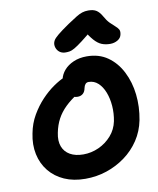

<svg xmlns="http://www.w3.org/2000/svg" viewBox="-103 -1060 949 1150"><g transform="rotate(-10 371.0 -485.0)"><path d="M323 10Q251 10 195.5 -14.5Q140 -39 104 -83.5Q68 -128 55.5 -187Q43 -246 57 -313Q68 -372 96.5 -421Q125 -470 161 -508Q197 -546 234.5 -572Q272 -598 303.5 -611Q335 -624 353 -624Q375 -624 387 -617.5Q399 -611 408 -593Q422 -565 409 -541.5Q396 -518 368 -502Q320 -472 287.5 -440.5Q255 -409 235.5 -372.5Q216 -336 207 -290Q197 -242 210 -207.5Q223 -173 255.5 -154.5Q288 -136 336 -136Q385 -136 430 -156.5Q475 -177 507.5 -214Q540 -251 550 -300Q559 -347 555.5 -392.5Q552 -438 537.5 -475.5Q523 -513 498.5 -535.5Q474 -558 441 -558Q429 -558 421.5 -549.5Q414 -541 411 -526Q407 -504 394 -493Q381 -482 362 -482Q339 -482 319.5 -495.5Q300 -509 291.5 -535.5Q283 -562 291 -601Q297 -630 318.5 -655Q340 -680 375.5 -695.5Q411 -711 456 -711Q530 -711 583 -674Q636 -637 668 -574Q700 -511 708.5 -435Q717 -359 702 -280Q689 -214 653.5 -160.5Q618 -107 566 -69Q514 -31 452.5 -10.5Q391 10 323 10ZM338 -756Q319 -756 305.5 -764Q292 -772 284.5 -786.5Q277 -801 278 -818Q279 -829 285.5 -840Q292 -851 314 -869.5Q336 -888 384 -921Q417 -943 438 -956Q459 -969 476 -974.5Q493 -980 513 -980Q545 -980 563 -968Q581 -956 595 -931Q611 -902 627.5 -885.5Q644 -869 657 -858Q670 -847 676.5 -836Q683 -825 679 -806Q675 -784 654.5 -772Q634 -760 609 -760Q580 -760 557 -769.5Q534 -779 512 -804Q490 -829 464 -873L525 -872Q474 -829 442.5 -805Q411 -781 392.5 -770.5Q374 -760 362 -758Q350 -756 338 -756Z"/></g></svg>

Font: Shantell Sans Light
Style: Bold Italic
Weight: 700
Italic angle: -11°
Version: Version 1.011;[c5ecc13dd]